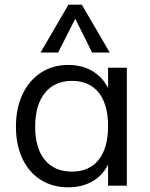

<svg xmlns="http://www.w3.org/2000/svg" viewBox="-20 -792 640 819"><path d="M521 -503V0H441V-91Q419 -44 374.5 -18.5Q330 7 271 7Q204 7 153.5 -25Q103 -57 75.5 -115.5Q48 -174 48 -252Q48 -330 76 -389.5Q104 -449 154.5 -482Q205 -515 271 -515Q330 -515 374 -489Q418 -463 441 -416V-503ZM441 -254Q441 -347 401 -397Q361 -447 287 -447Q213 -447 171.5 -395.5Q130 -344 130 -252Q130 -160 171 -110Q212 -60 287 -60Q361 -60 401 -110.5Q441 -161 441 -254ZM228 -568H153L272 -772H329L448 -568H373L301 -712Z"/></svg>

Font: Muli
Style: Regular
Weight: 400
Designer: Vernon Adams
Foundry: Vernon Adams
Version: Version 2.000